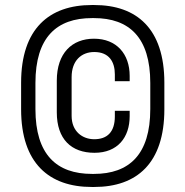

<svg xmlns="http://www.w3.org/2000/svg" viewBox="-20 -732 738 764"><path d="M345 12H355C524 12 634 -82 634 -297V-403C634 -618 524 -712 355 -712H345C176 -712 64 -618 64 -403V-297C64 -82 176 12 345 12ZM121 -298V-402C121 -583 205 -660 346 -660H354C494 -660 578 -583 578 -402V-298C578 -117 494 -40 354 -40H346C205 -40 121 -117 121 -298ZM206 -285C206 -178 264 -124 356 -124C448 -124 496 -185 496 -270V-291H437V-269C437 -206 406 -178 355 -178C308 -178 265 -209 265 -271V-425C265 -491 304 -525 355 -525C415 -525 437 -485 437 -436V-409H496V-430C496 -517 444 -578 354 -578C267 -578 206 -521 206 -411Z"/></svg>

Font: Meta Space Light
Style: Regular
Weight: 300
Designer: Meta Pool / Florian Karsten
Foundry: Meta Pool / Florian Karsten
Version: Version 2.000;Glyphs 3.1.1 (3137)